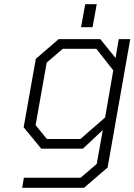

<svg xmlns="http://www.w3.org/2000/svg" viewBox="-20 -710 642 917"><path d="M367 -580 387 -690H442L422 -580ZM86 187 94 139H365L442 73L471 -89L376 0H177L93 -102L151 -429L260 -523H459L532 -433L547 -523H602L494 90L381 187ZM364 -46 482 -149 521 -374 440 -477H280L203 -411L150 -112L204 -46Z"/></svg>

Font: Tomorrow Light
Style: Italic
Weight: 300
Italic angle: -10°
Designer: Tony de Marco, Monica Rizzolli
Foundry: Just in Type
Version: Version 2.002